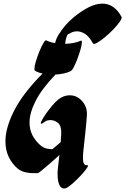

<svg xmlns="http://www.w3.org/2000/svg" viewBox="-20 -940 692 1060"><path d="M302 -391Q332 -414 365 -414Q392 -414 413.5 -399.5Q435 -385 448 -361Q461 -337 460 -308Q457 -260 451.5 -211Q446 -162 441 -114Q438 -87 438 -68Q438 -25 460 -28Q470 -30 463 -17.5Q456 -5 439.5 14Q423 33 403 52.5Q383 72 365.5 85.5Q348 99 340 100Q318 103 308 81.5Q298 60 298 25Q298 17 298 9.5Q298 2 299 -6Q301 -26 303.5 -45Q306 -64 308 -84Q280 -58 253.5 -35.5Q227 -13 209.5 1.5Q192 16 189 16Q182 16 162.5 16Q143 16 120 11Q97 6 78 -9Q46 -36 28 -74Q10 -112 10 -160Q10 -234 58 -329Q106 -424 215 -534Q191 -539 174 -549Q170 -551 170 -559Q170 -574 178 -601Q186 -628 197.5 -656Q209 -684 219.5 -702Q230 -720 236 -717Q255 -707 284 -702Q287 -715 293.5 -730Q300 -745 312 -761Q323 -779 342 -801Q361 -823 385 -843Q427 -878 468 -899Q509 -920 546 -920Q577 -920 603.5 -902.5Q630 -885 651 -847Q655 -840 641.5 -820.5Q628 -801 605.5 -777.5Q583 -754 558.5 -734Q534 -714 515.5 -703.5Q497 -693 493 -701Q471 -740 448.5 -753.5Q426 -767 406 -767Q387 -767 372.5 -759.5Q358 -752 353 -749Q348 -739 344.5 -726.5Q341 -714 340 -698Q393 -700 425 -715Q432 -719 432 -706Q432 -693 425 -668.5Q418 -644 408 -617Q398 -590 387.5 -570Q377 -550 369 -547Q354 -539 332 -534.5Q310 -530 286 -528Q211 -450 177 -383.5Q143 -317 143 -263Q143 -225 159 -193.5Q175 -162 204 -137Q224 -121 245 -118.5Q266 -116 269 -116Q269 -116 282.5 -127.5Q296 -139 315 -155Q317 -179 318 -200Q320 -245 300.5 -261Q281 -277 259 -277Q238 -277 226 -267Q213 -257 208 -257Q202 -257 209.5 -272.5Q217 -288 233 -311Q249 -334 267.5 -356Q286 -378 302 -391Z"/></svg>

Font: Ga Maamli
Style: Regular
Weight: 400
Designer: Afotey Clement Nii Odai, Ama Asantewa Diaka, David Abbey-Thompson
Foundry: Sorkin Type Co.
Version: Version 1.000; ttfautohint (v1.8.4.7-5d5b)